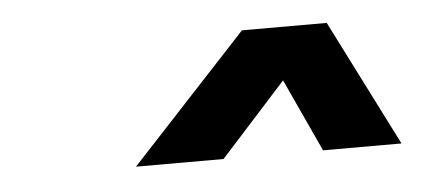

<svg xmlns="http://www.w3.org/2000/svg" viewBox="-28 -786 631 273"><g transform="rotate(-5 287.0 -650.0)"><path d="M157 -560 324 -740H445L536 -560H424L376 -664L282 -560Z"/></g></svg>

Font: Be Vietnam Pro
Style: Bold Italic
Weight: 700
Italic angle: -12°
Designer: Lam Bao, Tony Le, Vietanh Nguyen
Foundry: Yellow Type Foundry
Version: Version 1.002; ttfautohint (v1.8.3)